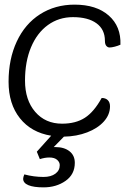

<svg xmlns="http://www.w3.org/2000/svg" viewBox="-20 -580 587 829"><path d="M88 -232Q88 -148 132 -97Q176 -46 248 -46Q307 -46 346.5 -71.5Q386 -97 419 -157Q436 -157 445.5 -147.5Q455 -138 455 -121Q455 -85 428.5 -55.5Q402 -26 356.5 -8.5Q311 9 256 10L212 55H219Q257 55 280 73Q303 91 303 123Q303 173 263 201Q223 229 168 229Q125 229 102.5 219.5Q80 210 80 192Q80 185 85 173Q126 184 168 184Q200 184 219 170Q238 156 238 133Q238 120 226.5 110Q215 100 193 100Q174 100 152 107L139 75L201 6Q115 -8 66 -69.5Q17 -131 17 -227Q17 -325 52.5 -401Q88 -477 153 -518.5Q218 -560 302 -560Q396 -560 449.5 -513Q503 -466 500 -387Q489 -382 475.5 -378.5Q462 -375 453 -375Q445 -375 439 -382Q433 -389 433 -404Q433 -453 396.5 -479.5Q360 -506 295 -506Q234 -506 187 -472Q140 -438 114 -376Q88 -314 88 -232Z"/></svg>

Font: Krub
Style: Italic
Weight: 400
Italic angle: -8°
Designer: Ekaluck Peanpanawate
Foundry: Cadson Demak Co.,Ltd.
Version: Version 1.000; ttfautohint (v1.6)